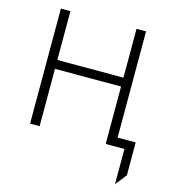

<svg xmlns="http://www.w3.org/2000/svg" viewBox="-130 -807 1018 1128"><g transform="rotate(15 379.0 -243.0)"><path d="M674 214V0H594V-54H728V146ZM100 0V-700H158V-403H560V-700H618V0H560V-349H158V0Z"/></g></svg>

Font: Geologica-Sharp
Style: Regular
Weight: 100
Designer: Sindre Bremnes, Frode Helland
Foundry: Monokrom Skriftforlag AS
Version: Version 1.010;gftools[0.9.28]